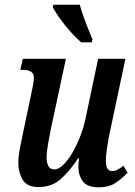

<svg xmlns="http://www.w3.org/2000/svg" viewBox="-20 -786 573 816"><path d="M400 10Q350 10 331.5 -16Q313 -42 313 -78Q313 -90 316 -113H312Q274 -56 236.5 -23.5Q199 9 143 9Q95 9 76.5 -22Q58 -53 58 -95Q58 -121 64 -153Q70 -185 76 -212L113 -388Q117 -408 120.5 -425Q124 -442 124 -456Q124 -489 78 -489H66L77 -536H260L196 -237Q190 -207 184 -173Q178 -139 178 -116Q178 -95 185.5 -80.5Q193 -66 211 -66Q229 -66 249 -85.5Q269 -105 288 -137.5Q307 -170 322 -209.5Q337 -249 345 -289L397 -536H513L442 -201Q438 -177 434 -151Q430 -125 430 -103Q430 -59 456 -59Q469 -59 480 -65Q491 -71 505 -82L522 -52Q502 -30 473 -10Q444 10 400 10ZM325 -606Q303 -625 279 -652Q255 -679 235 -707Q215 -735 204 -756L207 -766H319Q325 -744 334.5 -717Q344 -690 354.5 -664Q365 -638 373 -619L370 -606Z"/></svg>

Font: Noto Serif ExtraCondensed SemiBold
Style: Italic
Weight: 600
Width: 2
Italic angle: -12°
Designer: Monotype Design Team
Foundry: Monotype Imaging Inc.
Version: Version 2.013